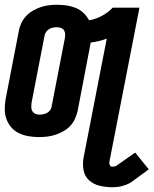

<svg xmlns="http://www.w3.org/2000/svg" viewBox="-26 -562 643 804"><path d="M445 222Q418 222 392 216Q366 210 347.5 193.5Q329 177 324 151Q319 125 324 98L421 -400Q404 -394 387.5 -390Q371 -386 354 -384L299 -97Q295 -80 287.5 -63.5Q280 -47 267.5 -34Q255 -21 238.5 -12Q222 -3 205.5 2.5Q189 8 172 10Q155 12 138 12Q116 12 94.5 8.5Q73 5 54 -4Q35 -13 21.5 -28.5Q8 -44 1 -63.5Q-6 -83 -6 -105Q-6 -127 -2 -149L53 -433Q56 -450 64 -466.5Q72 -483 84.5 -496Q97 -509 113 -518Q129 -527 145.5 -532.5Q162 -538 179 -540Q196 -542 213 -542Q234 -542 254 -539Q274 -536 292 -528.5Q310 -521 324 -507.5Q338 -494 347 -477Q373 -481 399.5 -495Q426 -509 446 -530H558L432 116Q431 124 434 130Q437 136 444 136Q449 136 454 135Q459 134 463 131L540 77L597 147L522 202Q512 208 502.5 211.5Q493 215 483.5 217.5Q474 220 464 221Q454 222 445 222ZM140 -82Q147 -82 155 -83.5Q163 -85 170.5 -89Q178 -93 183.5 -100Q189 -107 190 -115L245 -399Q247 -408 247 -417Q247 -426 243 -433.5Q239 -441 230.5 -444.5Q222 -448 212 -448Q205 -448 196.5 -446.5Q188 -445 181 -441Q174 -437 168.5 -430Q163 -423 161 -415L106 -131Q105 -122 105 -113Q105 -104 109.5 -96.5Q114 -89 122 -85.5Q130 -82 140 -82Z"/></svg>

Font: Lode
Style: Bold Italic
Weight: 700
Italic angle: -11°
Monospace: yes
Designer: Belleve Invis
Foundry: Belleve Invis
Version: Version 29.2.0; ttfautohint (v1.8.3)